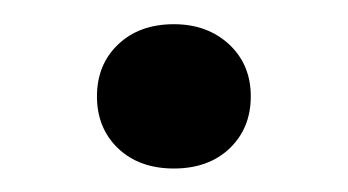

<svg xmlns="http://www.w3.org/2000/svg" viewBox="-20 -130 292 161"><path d="M125.8 11.3Q96.8 11.3 79 -5.6Q61.3 -22.6 61.3 -49.2Q61.3 -75.8 79 -92.7Q96.8 -109.7 125.8 -109.7Q154 -109.7 172.2 -92.7Q190.3 -75.8 190.3 -49.2Q190.3 -22.6 172.6 -5.6Q154.8 11.3 125.8 11.3Z"/></svg>

Font: Playfair 12pt
Style: Regular
Weight: 400
Designer: Claus Eggers Sørensen
Foundry: Claus Eggers Sørensen
Version: Version 2.000;gftools[0.9.28]